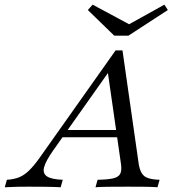

<svg xmlns="http://www.w3.org/2000/svg" viewBox="-83 -789 728 809"><path d="M-62.9 0 -54 -31.5Q-25 -33.1 -2.8 -41.9Q19.4 -50.8 39.5 -70.6Q59.7 -90.3 82.3 -121.8L404 -576.6H433.1L501.6 -97.6Q505.6 -73.4 514.5 -58.9Q523.4 -44.4 541.9 -38.3Q560.5 -32.3 589.5 -31.5L580.6 0Q562.1 -1.6 529.4 -2Q496.8 -2.4 456.5 -2.4Q409.7 -2.4 374.6 -2Q339.5 -1.6 319.4 0L328.2 -31.5Q373.4 -32.3 395.6 -37.9Q417.7 -43.5 424.2 -58.1Q430.6 -72.6 426.6 -99.2L370.2 -491.9L385.5 -500.8L140.3 -154Q109.7 -110.5 102.8 -84.3Q96 -58.1 115.3 -45.6Q134.7 -33.1 181.5 -31.5L172.6 0Q143.5 -1.6 108.9 -2Q74.2 -2.4 37.9 -2.4Q14.5 -2.4 -9.7 -2Q-33.9 -1.6 -62.9 0ZM168.5 -210.5 190.3 -241.1H441.9L445.2 -210.5ZM609.7 -769.4 624.2 -746.8 458.1 -638.7H398.4L287.1 -746.8L307.3 -769.4L483.1 -675L435.5 -672.6Z"/></svg>

Font: Playfair 12pt Light
Style: Italic
Weight: 300
Italic angle: -15.6°
Designer: Claus Eggers Sørensen
Foundry: Claus Eggers Sørensen
Version: Version 2.000;gftools[0.9.28]